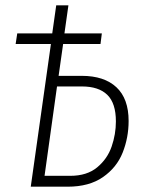

<svg xmlns="http://www.w3.org/2000/svg" viewBox="-20 -704 540 724"><path d="M465 -248Q465 -185 442.5 -128.5Q420 -72 368 -36Q316 0 235 0H96L172 -538H39L45 -578H177L192 -684H238L223 -578H364L359 -538H218L201 -418H288Q373 -418 419 -375Q465 -332 465 -248ZM417 -246Q417 -315 384.5 -346.5Q352 -378 289 -378H195L148 -41H245Q308 -41 346.5 -73Q385 -105 401 -151.5Q417 -198 417 -246Z"/></svg>

Font: Fira Sans Extra Condensed ExtraLight
Style: Italic
Weight: 275
Width: 3
Italic angle: -8°
Designer: Carrois Corporate & Edenspiekermann AG
Foundry: Carrois Corporate GbR & Edenspiekermann AG
Version: Version 4.203